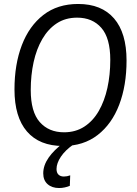

<svg xmlns="http://www.w3.org/2000/svg" viewBox="-20 -728 689 968"><path d="M298 8Q179 8 116 -65Q53 -138 53 -277Q53 -403 90 -500Q127 -597 198.5 -652.5Q270 -708 374 -708Q492 -708 555 -635Q618 -562 618 -423Q618 -297 581 -200Q544 -103 472.5 -47.5Q401 8 298 8ZM303 -61Q361 -61 405 -89.5Q449 -118 478 -168.5Q507 -219 521.5 -285Q536 -351 536 -426Q536 -536 491 -587.5Q446 -639 369 -639Q310 -639 266.5 -610.5Q223 -582 193.5 -531.5Q164 -481 149.5 -415Q135 -349 135 -274Q135 -164 180.5 -112.5Q226 -61 303 -61ZM302 -9 351 0Q309 29 287 62Q265 95 265 124Q265 143 275 152.5Q285 162 302 162Q318 162 334 156L332 209Q320 214 306 217Q292 220 278 220Q242 220 220 200.5Q198 181 198 146Q198 106 225 67Q252 28 302 -9Z"/></svg>

Font: Georama
Style: Italic
Weight: 400
Italic angle: -9°
Designer: Jean-Baptiste Levee
Foundry: Production Type
Version: Version 1.000